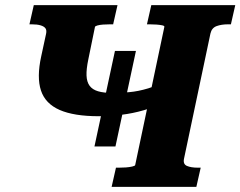

<svg xmlns="http://www.w3.org/2000/svg" viewBox="-20 -730 939 750"><path d="M349 -158 429 -531H511L431 -158ZM141 -510 160 -598Q163 -612 157.5 -619.5Q152 -627 138.5 -631Q125 -635 104 -635H95L112 -710H439L422 -635H410Q396 -635 382.5 -634Q369 -633 360.5 -630.5Q352 -628 351 -625L325 -498Q317 -460 318 -435Q319 -410 330 -395Q341 -380 363 -373.5Q385 -367 419 -367Q449 -367 484.5 -370Q520 -373 559.5 -385Q599 -397 639 -422L620 -331Q585 -312 542 -299.5Q499 -287 453.5 -281.5Q408 -276 366 -276Q269 -276 213 -300.5Q157 -325 140 -376.5Q123 -428 141 -510ZM416 0 433 -75H445Q458 -75 472 -76Q486 -77 496.5 -79.5Q507 -82 508 -85L622 -625Q623 -629 614 -631Q605 -633 591.5 -634Q578 -635 564 -635H554L571 -710H899L882 -635H871Q845 -635 826 -628Q807 -621 802 -599L699 -111Q694 -89 710 -82Q726 -75 753 -75H764L747 0Z"/></svg>

Font: Roboto Serif
Style: Bold Italic
Weight: 700
Italic angle: -10°
Designer: Greg Gazdowicz
Foundry: Commercial Type
Version: Version 1.008